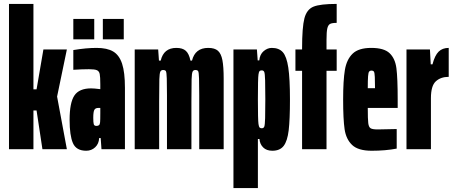

<svg xmlns="http://www.w3.org/2000/svg" viewBox="-20 -763 2317 982"><path d="M26 0V-743H151V-306H167L202 -510H322L272 -269L322 0H197L167 -198H151V0Z M336 -150Q336 -238 360.5 -274.5Q385 -311 446 -311Q461 -311 493 -307V-332Q493 -370 490 -384.5Q487 -399 475.5 -404Q464 -409 435 -409Q400 -409 355 -406V-507Q421 -518 474 -518Q528 -518 559 -499.5Q590 -481 604.5 -437Q619 -393 619 -314V0H499L495 -57H487Q486 -28 467 -10Q448 8 421 8Q370 8 353 -31Q336 -70 336 -150ZM492 -138Q493 -148 493 -184V-211H483Q468 -211 462.5 -201Q457 -191 457 -160Q457 -137 459.5 -128Q462 -119 473 -119Q482 -119 486.5 -123Q491 -127 492 -138ZM355 -562V-666H462V-562ZM506 -562V-666H613V-562Z M669 -510H789L793 -453H802Q817 -518 882 -518Q914 -518 930.5 -503Q947 -488 954 -453H962Q978 -518 1045 -518Q1078 -518 1094.5 -503.5Q1111 -489 1117.5 -455.5Q1124 -422 1124 -360V0H999V-277Q999 -330 998 -361.5Q997 -393 993.5 -399Q990 -405 979 -405Q969 -405 965 -396.5Q961 -388 960 -358Q959 -328 959 -244V0H834V-277Q834 -330 833 -361.5Q832 -393 828.5 -399Q825 -405 814 -405Q804 -405 800 -396.5Q796 -388 795 -358Q794 -328 794 -244V0H669Z M1174 -510H1294L1298 -454H1306Q1309 -485 1328.5 -501.5Q1348 -518 1370 -518Q1407 -518 1426.5 -496Q1446 -474 1454.5 -417.5Q1463 -361 1463 -254Q1463 -151 1456.5 -96.5Q1450 -42 1431 -17Q1412 8 1373 8Q1343 8 1326 -9Q1309 -26 1307 -52H1299V199H1174ZM1337 -255Q1337 -315 1336 -351Q1335 -387 1331.5 -395Q1328 -403 1319 -403Q1311 -403 1307.5 -399.5Q1304 -396 1302 -382Q1299 -363 1299 -255Q1299 -149 1302 -129Q1304 -115 1307.5 -111Q1311 -107 1319 -107Q1328 -107 1331.5 -115Q1335 -123 1336 -159Q1337 -195 1337 -255Z M1525 -401H1491V-510H1525V-514Q1525 -624 1537 -669.5Q1549 -715 1583.5 -729Q1618 -743 1702 -743V-646Q1678 -646 1668 -640.5Q1658 -635 1654 -617.5Q1650 -600 1650 -559V-510H1702V-401H1650V0H1525Z M2014 -211H1861Q1861 -153 1863.5 -133Q1866 -113 1875.5 -107Q1885 -101 1912 -101L2009 -103V-3Q1952 8 1881 8Q1812 8 1781 -21.5Q1750 -51 1742.5 -102Q1735 -153 1735 -254Q1735 -352 1744 -405.5Q1753 -459 1783.5 -488.5Q1814 -518 1879 -518Q1944 -518 1972.5 -491Q2001 -464 2007.5 -414Q2014 -364 2014 -254ZM1861 -312H1898Q1898 -347 1897 -369Q1896 -391 1892.5 -396.5Q1889 -402 1879 -402Q1872 -402 1868 -397Q1864 -392 1862.5 -373Q1861 -354 1861 -312Z M2059 -510H2179L2183 -434H2192Q2204 -480 2223.5 -499Q2243 -518 2275 -518V-370Q2234 -370 2209 -347Q2184 -324 2184 -261V0H2059Z"/></svg>

Font: Saira Ultra Condensed Black
Style: Regular
Weight: 900
Width: 1
Designer: Hector Gatti with collaboration of the Omnibus-Type team
Foundry: Omnibus-Type
Version: Version 1.001; ttfautohint (v1.8)